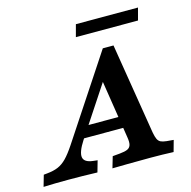

<svg xmlns="http://www.w3.org/2000/svg" viewBox="-175 -821 918 925"><g transform="rotate(-15 284.0 -358.5)"><path d="M193.8 -58.9 214.8 -56.5 198.7 0Q122.9 -2.4 55.9 -2.4Q-13.4 -2.4 -69.9 0L-53.7 -56.5L-37.6 -58.1Q-3.7 -61.3 18.8 -71Q41.4 -80.6 61.6 -101.2Q81.8 -121.8 107.6 -160.5L378.5 -571H431.8L505.5 -117.1Q509.6 -94.7 515.1 -83.2Q520.6 -71.6 530.5 -66.6Q540.4 -61.6 558.9 -59.6L594.3 -56.5L578.6 0Q523.8 -2.4 466 -2.4H463.5H459.5Q387 -2.4 348 -1.6Q310.8 -1.2 273.7 -0.4L290.2 -56.8L326.7 -60.1Q352.7 -62.5 365.5 -68.5Q378.3 -74.5 382.2 -87.8Q386.1 -101.1 382 -125.8L332.7 -441.4L387.4 -491.1L174.5 -168.5Q140.6 -116.1 145.1 -89.9Q149.5 -63.7 193.8 -58.9ZM193.5 -231.9H413.9L423.8 -175.4H159ZM283.3 -716.9H593.1L577 -656.5H267.1Z"/></g></svg>

Font: Playfair Micro SmCond SmLight
Style: Italic
Weight: 360
Width: 4
Italic angle: -15.6°
Designer: Claus Eggers Sørensen
Foundry: Claus Eggers Sørensen
Version: Version 2.203;Glyphs 3.3 (3326)